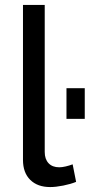

<svg xmlns="http://www.w3.org/2000/svg" viewBox="-20 -750 379 777"><path d="M73 -730H161V-135Q161 -106 176.5 -89.5Q192 -73 220 -73Q231 -73 246 -76.5Q261 -80 274 -85L288 -14Q266 -5 236 1Q206 7 183 7Q132 7 102.5 -22Q73 -51 73 -103ZM249 -269V-393H323V-269Z"/></svg>

Font: PTCRaleway Medium
Style: Regular
Weight: 500
Designer: Matt McInerney, Pablo Impallari, Rodrigo Fuenzalida
Foundry: Matt McInerney, Pablo Impallari, Rodrigo Fuenzalida
Version: Version 3.000g; ttfautohint (v1.5) -l 8 -r 28 -G 28 -x 14 -D